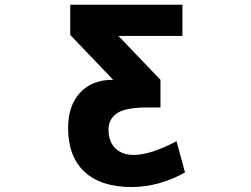

<svg xmlns="http://www.w3.org/2000/svg" viewBox="-20 -544 1040 794"><path d="M448.2 -213.9 270.5 -399.4V-524.4H734.4V-395.5H469.7L643.6 -213.9V-99.6H587.9Q501 -99.6 464.8 -76.2Q428.7 -52.7 428.7 -7.8Q428.7 41 456.5 68.8Q484.4 96.7 533.2 96.7Q602.5 96.7 710 40L745.1 168.9Q640.6 228.5 524.4 229.5Q397.5 229.5 329.6 166.5Q261.7 103.5 261.7 -14.6Q261.7 -107.4 311 -160.6Q360.4 -213.9 445.3 -213.9Z"/></svg>

Font: Gen Shin Gothic Monospace Heavy
Style: Bold
Weight: 800
Designer: [Source Han Sans]
Ryoko NISHIZUKA  (kana & ideographs); Paul D. Hunt (Latin, Greek & Cyrillic); Wenlong ZHANG  (bopomofo
Version: Version 1.002.20150607